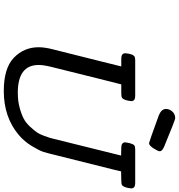

<svg xmlns="http://www.w3.org/2000/svg" viewBox="15 -964 959 1030"><g transform="rotate(90 495.0 -448.5)"><path d="M232.9 -175.8Q232.9 -210 245.1 -255.9L309.1 -511.2L335.9 -619.1H293.9Q265.1 -619.1 265.1 -641.1Q269 -683.1 284.2 -690.9Q289.1 -693.8 303.2 -693.8H494.1Q522 -693.8 522 -672.9Q518.1 -632.8 503.9 -623Q498 -619.1 479 -619.1H432.1Q425.3 -590.3 402.8 -502.9L338.9 -246.1Q327.6 -200.2 328.1 -175.8Q328.1 -64 477.1 -64Q520 -64 555.9 -73.5Q591.8 -83 615.5 -95.5Q639.2 -107.9 659.2 -129.9Q679.2 -151.9 689.2 -166Q699.2 -180.2 708 -204.6Q716.8 -229 718.5 -234.6Q720.2 -240.2 724.1 -255.9L814 -618.2Q799.8 -619.1 772.9 -619.1Q743.2 -619.1 743.2 -640.1Q743.2 -645 748 -666Q752.9 -684.1 759.5 -689Q766.1 -693.8 779.8 -693.8H961.9Q989.7 -693.8 990.2 -672.9Q986.3 -632.8 972.2 -623Q966.3 -619.1 945.8 -619.1Q913.6 -619.1 898.9 -618.2Q897.9 -611.3 894 -597.7Q890.1 -584 889.2 -577.1L808.1 -252.9Q800.3 -219.7 793.7 -199.5Q787.1 -179.2 762.9 -139.2Q738.8 -99.1 703.1 -68.8Q607.9 11.2 467.8 11.2Q344.7 11.2 288.8 -43.2Q232.9 -97.7 232.9 -175.8ZM564 -858.9Q564 -877.9 577.9 -893.1Q591.8 -908.2 611.8 -908.2H615.2Q623 -908.2 766.1 -849.1Q791 -837.9 791 -826.2Q791 -816.4 775.4 -792.2Q759.8 -768.1 748 -768.1H747.1Q742.2 -768.1 597.2 -820.8Q564 -835 564 -858.9Z"/></g></svg>

Font: CMU Concrete
Style: BoldItalic
Weight: 700
Italic angle: -14.04°
Version: Version 0.7.0